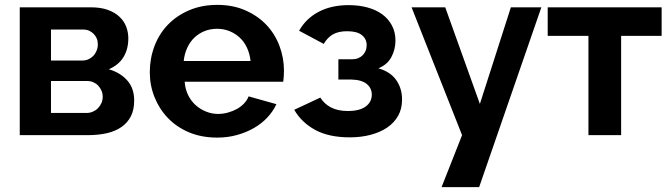

<svg xmlns="http://www.w3.org/2000/svg" viewBox="-20 -554 2747 787"><path d="M61 0V-524H353Q393 -524 422 -513.5Q451 -503 470 -485Q489 -467 497.5 -444Q506 -421 506 -397Q506 -353 486.5 -320.5Q467 -288 426 -270Q472 -257 501 -225Q530 -193 530 -142Q530 -104 516.5 -77.5Q503 -51 478 -33.5Q453 -16 418 -8Q383 0 338 0ZM189 -91H335Q348 -91 360 -96Q372 -101 381 -110Q390 -119 395.5 -131Q401 -143 401 -157Q401 -171 396 -182.5Q391 -194 382.5 -203Q374 -212 362.5 -217Q351 -222 337 -222H189ZM189 -306H319Q332 -306 343.5 -311.5Q355 -317 363 -325.5Q371 -334 376 -346.5Q381 -359 381 -372Q381 -386 376.5 -396.5Q372 -407 363.5 -415.5Q355 -424 344.5 -428.5Q334 -433 321 -433H189Z M871 10Q806 10 755 -11.5Q704 -33 668.5 -70Q633 -107 613.5 -155.5Q594 -204 594 -258Q594 -314 613 -364.5Q632 -415 668 -452.5Q704 -490 755.5 -512Q807 -534 871 -534Q935 -534 986 -511.5Q1037 -489 1072 -452Q1107 -415 1125.5 -366Q1144 -317 1144 -264Q1144 -251 1143 -239Q1142 -227 1141 -219H737Q739 -189 751 -164.5Q763 -140 782 -123Q801 -106 825 -96.5Q849 -87 874 -87Q894 -87 914 -92.5Q934 -98 950.5 -107Q967 -116 980 -129.5Q993 -143 999 -159L1113 -127Q1099 -97 1075.5 -72Q1052 -47 1020.5 -29Q989 -11 951 -0.5Q913 10 871 10ZM1007 -304Q1004 -333 992.5 -358Q981 -383 962.5 -400Q944 -417 920.5 -426.5Q897 -436 870 -436Q842 -436 818.5 -426.5Q795 -417 777 -400Q759 -383 747.5 -358Q736 -333 733 -304Z M1414 9Q1328 9 1272 -21.5Q1216 -52 1186 -104L1293 -154Q1309 -128 1337 -113.5Q1365 -99 1406 -99Q1454 -99 1479 -117.5Q1504 -136 1504 -166Q1504 -193 1483 -210Q1462 -227 1420 -228H1367V-311H1423Q1437 -311 1448 -315.5Q1459 -320 1466.5 -327.5Q1474 -335 1478.5 -345.5Q1483 -356 1483 -369Q1483 -394 1463.5 -410Q1444 -426 1403 -426Q1367 -426 1344.5 -413Q1322 -400 1307 -374L1206 -428Q1234 -478 1286 -505.5Q1338 -533 1409 -533Q1451 -533 1486 -523.5Q1521 -514 1546.5 -495.5Q1572 -477 1586.5 -449.5Q1601 -422 1601 -388Q1601 -352 1584.5 -320.5Q1568 -289 1531 -274Q1580 -260 1604 -226Q1628 -192 1628 -146Q1628 -108 1612 -79.5Q1596 -51 1567.5 -31.5Q1539 -12 1499.5 -1.5Q1460 9 1414 9Z M2199 -524 1944 213H1790L1874 0L1667 -524H1805L1947 -128L2074 -524Z M2392 0V-407H2225V-524H2692V-407H2526V0Z"/></svg>

Font: Rising Sun
Style: Bold
Weight: 700
Designer: Matt McInerney, Pablo Impallari, Rodrigo Fuenzalida (Raleway font), Stephen Hutchings (Greek), Cristiano Sobral (main ch
Foundry: The Rising Sun Project Authors
Version: Version 4.327; ttfautohint (v1.8.4.7-5d5b-dirty)